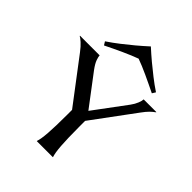

<svg xmlns="http://www.w3.org/2000/svg" viewBox="-235 -848 959 959"><g transform="rotate(45 244.5 -368.5)"><path d="M293.9 -201.2Q293.9 -157.2 294.9 -124.5Q295.9 -91.8 297.6 -68.1Q299.3 -44.4 302 -28.3Q304.7 -12.2 308.1 -2V0H194.8V-2Q198.2 -12.2 200.9 -28.3Q203.6 -44.4 205.3 -68.1Q207 -91.8 208 -124.5Q209 -157.2 209 -201.2V-234.9L33.2 -466.8Q15.6 -490.2 -0.5 -504.6Q-16.6 -519 -24.9 -522.9V-524.9H113.8Q113.8 -516.1 120.1 -497.8Q126.5 -479.5 146 -453.1L270 -289.1L397 -460Q410.6 -478.5 417.7 -496.6Q424.8 -514.6 424.8 -524.9H514.2V-522.9Q502 -514.6 489 -502Q476.1 -489.3 459 -465.8L293.9 -242.2ZM263.2 -737.3Q291.5 -711.4 321.8 -686Q348.1 -664.1 379.9 -639.2Q411.6 -614.3 443.4 -593.3L432.1 -575.2Q411.1 -585.4 388.2 -596.4Q365.2 -607.4 343 -617.7Q320.8 -627.9 300.3 -636.5Q279.8 -645 263.2 -650.9Q246.6 -645 226.3 -636.5Q206.1 -627.9 183.8 -617.9Q161.6 -607.9 138.7 -596.9Q115.7 -585.9 94.2 -575.2L83 -593.3Q114.7 -614.3 146.5 -639.2Q178.2 -664.1 204.6 -686Q234.9 -711.4 263.2 -737.3Z"/></g></svg>

Font: Marcellus SC
Style: Regular
Weight: 400
Designer: Astigmatic (AOETI)
Foundry: Astigmatic (AOETI)
Version: Version 1.001